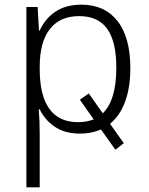

<svg xmlns="http://www.w3.org/2000/svg" viewBox="-20 -562 640 822"><path d="M451 -32 510 51 474 79 412 -8Q373 10 323 10Q258 10 215 -19Q172 -48 150 -94H146Q150 -47 150 13V240H93V-532H141L147 -431H150Q172 -481 216.5 -511.5Q261 -542 329 -542Q428 -542 483 -472Q538 -402 538 -270Q538 -187 515.5 -126.5Q493 -66 451 -32ZM381 -51 322 -135 360 -162 420 -77Q478 -133 478 -272Q478 -384 439 -438.5Q400 -493 319 -493Q236 -493 193 -437Q150 -381 150 -277V-266Q150 -154 191 -96.5Q232 -39 314 -39Q351 -39 381 -51Z"/></svg>

Font: Noto Sans Mono UI Light
Style: Regular
Weight: 300
Monospace: yes
Designer: Monotype Design team
Foundry: Monotype Imaging Inc.
Version: Version 1.000